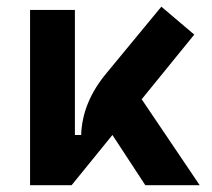

<svg xmlns="http://www.w3.org/2000/svg" viewBox="-20 -547 626 567"><path d="M68.8 0V-517.6H201.2V-148.4H219.7Q222.7 -245.1 294.9 -331.5L456.5 -527.3L553.7 -444.8L398.4 -253.9L569.8 0H409.2L312 -148.4L191.4 0Z"/></svg>

Font: Cascadia Code NF
Style: Bold
Weight: 700
Monospace: yes
Designer: Aaron Bell
Foundry: Saja Typeworks
Version: Version 2404.023; ttfautohint (v1.8.4)